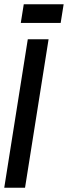

<svg xmlns="http://www.w3.org/2000/svg" viewBox="-33 -885 320 905"><path d="M-13 0 98 -700H196L85 0ZM65 -777 79 -865H267L253 -777Z"/></svg>

Font: Georama ExtraCondensed SemiBold
Style: Italic
Weight: 600
Width: 2
Italic angle: -9°
Designer: Jean-Baptiste Levee
Foundry: Production Type
Version: Version 1.000